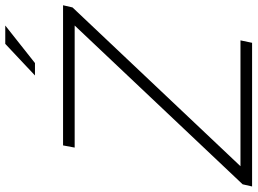

<svg xmlns="http://www.w3.org/2000/svg" viewBox="-168 -812 954 711"><g transform="rotate(-90 308.5 -457.0)"><path d="M-27 0 -19 -35 569 -657H117L125 -700H644L636 -665L48 -43H514L505 0ZM384 -804 501 -914H569L430 -804Z"/></g></svg>

Font: Red Hat Display VF
Style: Italic
Weight: 300
Italic angle: -12°
Designer: Pentagram, MCKL
Foundry: Pentagram, MCKL
Version: Version 1.023